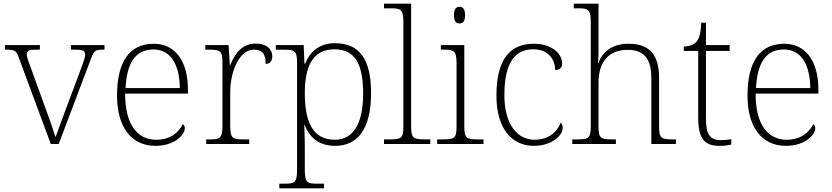

<svg xmlns="http://www.w3.org/2000/svg" viewBox="-20 -780 4506 1040"><path d="M84 -462 255 0H298L471 -457C489 -507 494 -511 542 -511H546V-536H364V-511H390C432 -511 441 -503 441 -484C441 -464 427 -431 406 -374L343 -206C311 -121 290 -62 281 -37C270 -73 244 -147 223 -203L149 -407C139 -434 125 -469 125 -485C125 -503 133 -511 174 -511H196V-536H7V-511C62 -511 68 -508 84 -462Z M822 10C927 10 981 -51 981 -86C981 -97 977 -103 970 -107C947 -61 901 -23 826 -23C724 -23 657 -106 658 -273H998V-294C998 -452 927 -543 813 -543C685 -543 614 -451 614 -262C614 -88 694 10 822 10ZM954 -303H660C667 -432 708 -512 812 -512C906 -512 953 -427 954 -303Z M1097 0H1330V-25H1297C1240 -25 1227 -30 1227 -100V-280C1227 -393 1277 -511 1354 -511C1398 -511 1419 -492 1419 -434C1444 -434 1455 -452 1455 -475C1455 -515 1422 -544 1366 -544C1287 -544 1251 -485 1227 -427H1225L1218 -536H1092V-511H1107C1174 -511 1185 -506 1185 -439V-101C1185 -30 1171 -25 1115 -25H1097Z M1493 240H1735V215H1701C1645 215 1631 210 1631 140V18C1631 -45 1628 -83 1628 -104H1630C1658 -31 1712 10 1795 10C1916 10 1990 -79 1990 -276C1990 -460 1927 -546 1794 -546C1708 -546 1657 -497 1633 -435H1629L1625 -536H1474V-511H1511C1578 -511 1589 -506 1589 -439V139C1589 210 1576 215 1519 215H1493ZM1794 -23C1673 -23 1631 -121 1631 -277C1631 -416 1672 -513 1791 -513C1905 -513 1947 -431 1947 -272C1947 -112 1894 -23 1794 -23Z M2060 0H2311V-25H2285C2218 -25 2207 -30 2207 -98V-760H2060V-735H2095C2151 -735 2165 -730 2165 -659V-98C2165 -30 2154 -25 2087 -25H2060Z M2469 -653C2487 -653 2499 -663 2499 -698C2499 -732 2487 -743 2469 -743C2451 -743 2439 -732 2439 -698C2439 -663 2451 -653 2469 -653ZM2348 0H2599V-25H2573C2506 -25 2495 -30 2495 -98V-536H2368V-511H2383C2439 -511 2453 -506 2453 -435V-97C2453 -30 2442 -25 2375 -25H2348Z M2871 10C2973 10 3028 -50 3028 -86C3028 -99 3025 -108 3018 -116C2996 -65 2955 -24 2875 -23C2782 -23 2712 -107 2712 -264C2712 -451 2776 -513 2869 -513C2950 -513 2987 -458 2987 -401C3011 -401 3025 -413 3025 -435C3025 -495 2962 -543 2872 -543C2756 -543 2669 -476 2669 -263C2669 -76 2758 10 2871 10Z M3080 0H3316V-25H3300C3233 -25 3222 -30 3222 -97V-331C3222 -452 3283 -510 3380 -510C3470 -510 3508 -460 3508 -357V0H3641V-25H3627C3560 -25 3550 -30 3550 -98V-359C3550 -489 3492 -543 3386 -543C3288 -543 3242 -493 3221 -439H3219C3220 -449 3222 -473 3222 -494V-760H3088V-735H3110C3166 -735 3180 -730 3180 -659V-98C3180 -30 3169 -25 3102 -25H3080Z M3877 10C3898 10 3921 8 3941 3V-26C3920 -22 3904 -21 3882 -21C3828 -21 3804 -52 3804 -134V-504H3932V-536H3804V-657H3778C3776 -595 3765 -566 3750 -551C3735 -537 3712 -528 3684 -528V-504H3762V-142C3762 -30 3795 10 3877 10Z M4237 10C4342 10 4396 -51 4396 -86C4396 -97 4392 -103 4385 -107C4362 -61 4316 -23 4241 -23C4139 -23 4072 -106 4073 -273H4413V-294C4413 -452 4342 -543 4228 -543C4100 -543 4029 -451 4029 -262C4029 -88 4109 10 4237 10ZM4369 -303H4075C4082 -432 4123 -512 4227 -512C4321 -512 4368 -427 4369 -303Z"/></svg>

Font: Noto Serif Myanmar ExtraLight
Style: Regular
Weight: 200
Designer: Ben Mitchell and the Monotype Design Team
Foundry: Monotype Imaging Inc.
Version: Version 2.106